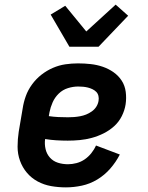

<svg xmlns="http://www.w3.org/2000/svg" viewBox="-20 -802 640 830"><path d="M265 8Q232 8 201 2.5Q170 -3 143 -17.5Q116 -32 96.5 -55Q77 -78 66.5 -107Q56 -136 56 -168Q56 -200 61 -233L78 -333Q82 -360 91.5 -386.5Q101 -413 118.5 -437Q136 -461 159 -479Q182 -497 208.5 -508.5Q235 -520 262.5 -524Q290 -528 317 -528Q345 -528 372 -525Q399 -522 424 -513.5Q449 -505 470.5 -490Q492 -475 506 -453.5Q520 -432 523.5 -405Q527 -378 523 -351Q519 -325 506.5 -300Q494 -275 473.5 -256.5Q453 -238 428 -225.5Q403 -213 377 -206Q351 -199 325 -196.5Q299 -194 273 -194Q248 -194 223.5 -195.5Q199 -197 175 -201Q172 -179 177 -157.5Q182 -136 196 -120.5Q210 -105 230.5 -98.5Q251 -92 274 -92Q292 -92 311 -97Q330 -102 346 -113Q362 -124 374.5 -139.5Q387 -155 395 -173L498 -134Q481 -101 456.5 -73Q432 -45 400.5 -26Q369 -7 334 0.5Q299 8 265 8ZM274 -295Q287 -295 300 -296Q313 -297 326.5 -299.5Q340 -302 352.5 -307Q365 -312 377 -320.5Q389 -329 396.5 -341Q404 -353 406 -366Q408 -377 405.5 -387.5Q403 -398 396 -405Q389 -412 379.5 -416.5Q370 -421 360 -423.5Q350 -426 339.5 -427Q329 -428 318 -428Q296 -428 273.5 -421Q251 -414 234 -397.5Q217 -381 207.5 -359.5Q198 -338 194 -317L191 -300Q211 -297 232 -296Q253 -295 274 -295ZM280 -600 199 -739 262 -777 353 -666 480 -782 534 -734 406 -600Z"/></svg>

Font: Iosevka HT Extended
Style: Bold Italic
Weight: 700
Width: 7
Italic angle: -9°
Monospace: yes
Designer: Belleve Invis
Foundry: Belleve Invis
Version: Version 32.3.0; ttfautohint (v1.8.4)